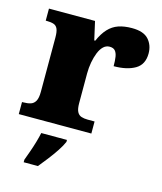

<svg xmlns="http://www.w3.org/2000/svg" viewBox="-115 -633 790 938"><g transform="rotate(15 280.5 -164.0)"><path d="M10 0V-61H15Q38 -61 53.5 -66Q69 -71 77.5 -86.5Q86 -102 86 -133V-407Q86 -437 79.5 -451.5Q73 -466 59 -470.5Q45 -475 23 -475H19V-536H252L273 -443H278Q295 -482 317 -505.5Q339 -529 368 -539Q397 -549 436 -549Q495 -549 520.5 -520.5Q546 -492 546 -450Q546 -394 505 -370Q464 -346 397 -346Q397 -374 394 -393Q391 -412 382 -422.5Q373 -433 354 -433Q336 -433 322.5 -420Q309 -407 300 -384.5Q291 -362 286 -334.5Q281 -307 281 -278V-128Q281 -99 288.5 -84.5Q296 -70 310 -65.5Q324 -61 342 -61H377V0ZM94 208Q101 189 110.5 162.5Q120 136 128 108.5Q136 81 140 61H270V71Q261 92 243.5 118.5Q226 145 205 172Q184 199 166 221H94Z"/></g></svg>

Font: Noto Serif Khmer Black
Style: Regular
Weight: 900
Version: Version 2.003